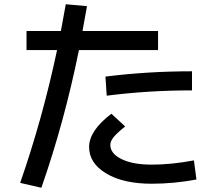

<svg xmlns="http://www.w3.org/2000/svg" viewBox="-20 -831 1040 905"><path d="M885 -405Q679 -405 483 -380L477 -470Q676 -495 885 -495ZM505 -295 570 -235Q530 -203 515 -184Q500 -165 500 -148Q500 -107 553 -81Q606 -55 695 -55Q788 -55 894 -75L906 15Q800 35 695 35Q561 35 480.5 -13.5Q400 -62 400 -138Q400 -215 505 -295ZM105 -595V-685H267Q283 -769 290 -811L390 -802Q387 -785 383.5 -765.5Q380 -746 375.5 -722Q371 -698 369 -685H725V-595H352Q284 -258 175 54L75 31Q180 -270 249 -595Z"/></svg>

Font: M PLUS 1p Medium
Style: Regular
Weight: 500
Version: Version 1.062